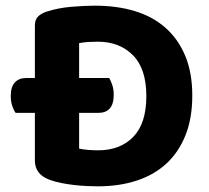

<svg xmlns="http://www.w3.org/2000/svg" viewBox="-20 -642 737 677"><path d="M658 -305Q658 -225 634 -165Q610 -105 566.5 -65Q523 -25 461.5 -5Q400 15 325 15Q308 15 286.5 14Q265 13 242.5 10.5Q220 8 197 3.5Q174 -1 155 -8Q103 -27 103 -76V-244H35Q28 -254 23 -269Q18 -284 18 -304Q18 -336 32.5 -351.5Q47 -367 73 -367H103V-552Q103 -572 113.5 -583Q124 -594 144 -601Q185 -614 231 -618Q277 -622 315 -622Q392 -622 455 -603Q518 -584 563 -544.5Q608 -505 633 -445.5Q658 -386 658 -305ZM496 -303Q496 -400 448.5 -447.5Q401 -495 325 -495Q307 -495 291 -494Q275 -493 259 -490V-367H365Q371 -357 376 -342Q381 -327 381 -308Q381 -275 367 -259.5Q353 -244 327 -244H259V-118Q272 -115 290.5 -113.5Q309 -112 326 -112Q404 -112 450 -159.5Q496 -207 496 -303Z"/></svg>

Font: Baloo 2
Style: Bold
Weight: 700
Designer: Sarang Kulkarni and Ek Type
Foundry: Ek Type
Version: Version 1.640;hotconv 1.0.111;makeotfexe 2.5.65597; ttfautoh